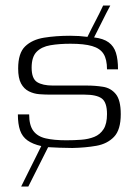

<svg xmlns="http://www.w3.org/2000/svg" viewBox="-20 -595 495 698"><path d="M57 83Q66 64 80 36.5Q94 9 107.5 -18.5Q121 -46 130 -64Q99 -71 80 -84.5Q61 -98 53 -121Q45 -144 45 -179Q56 -179 66 -179Q76 -179 86 -179Q86 -140 101 -119.5Q116 -99 146 -92Q176 -85 221 -85Q249 -85 275.5 -87Q302 -89 323 -97.5Q344 -106 356.5 -125.5Q369 -145 369 -180Q369 -223 350 -237Q331 -251 287 -251Q255 -251 224.5 -251Q194 -251 163 -251Q144 -251 123.5 -252.5Q103 -254 85 -263Q67 -272 56.5 -291.5Q46 -311 46 -346Q46 -402 71.5 -426.5Q97 -451 140 -458Q183 -465 235 -465Q252 -465 267.5 -464Q283 -463 298 -461Q312 -490 327 -518.5Q342 -547 355 -575H381Q366 -547 351.5 -517.5Q337 -488 322 -459Q356 -455 375 -441Q394 -427 401.5 -403Q409 -379 409 -343Q399 -343 389 -343Q379 -343 369 -343Q369 -379 356.5 -399Q344 -419 315 -427.5Q286 -436 236 -436Q195 -436 163 -430.5Q131 -425 113 -406.5Q95 -388 95 -349Q95 -309 115 -296.5Q135 -284 172 -284Q203 -284 233.5 -284Q264 -284 296 -284Q326 -284 354.5 -279.5Q383 -275 401 -253Q419 -231 419 -180Q419 -123 394.5 -97.5Q370 -72 330.5 -65Q291 -58 243 -57Q219 -57 196.5 -58Q174 -59 155 -60L83 83Z"/></svg>

Font: Genos Light
Style: Regular
Weight: 300
Designer: Robert E. Leuschke
Foundry: Robert E. Leuschke
Version: Version 1.010